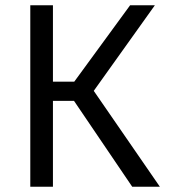

<svg xmlns="http://www.w3.org/2000/svg" viewBox="-20 -709 640 729"><path d="M261 -326H181V0H95V-689H181V-399H262L474 -689H568L336 -364L587 0H482Z"/></svg>

Font: Fira Mono
Style: Regular
Weight: 400
Designer: Carrois Corporate & Edenspiekermann AG
Foundry: Carrois Corporate GbR & Edenspiekermann AG
Version: Version 3.206;PS 003.206;hotconv 1.0.70;makeotf.lib2.5.58329